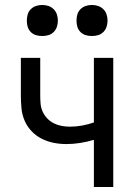

<svg xmlns="http://www.w3.org/2000/svg" viewBox="-20 -753 540 773"><path d="M358 0V-190Q331 -182 303 -177.5Q275 -173 247 -173Q221 -173 196 -178Q171 -183 148 -194.5Q125 -206 107 -225Q89 -244 79 -267.5Q69 -291 66.5 -316.5Q64 -342 64 -368V-520H142V-368Q142 -351 143.5 -334.5Q145 -318 152 -303Q159 -288 170.5 -276Q182 -264 197 -256.5Q212 -249 228.5 -246Q245 -243 261 -243Q286 -243 310.5 -247.5Q335 -252 358 -260V-520H436V0ZM350 -608Q337 -608 325 -611.5Q313 -615 304 -624Q295 -633 291.5 -645Q288 -657 288 -670Q288 -683 291.5 -695Q295 -707 304 -716Q313 -725 325 -729Q337 -733 350 -733Q363 -733 375 -729Q387 -725 396 -716Q405 -707 409 -695Q413 -683 413 -670Q413 -657 409 -645Q405 -633 396 -624Q387 -615 375 -611.5Q363 -608 350 -608ZM150 -608Q137 -608 125 -611.5Q113 -615 104 -624Q95 -633 91.5 -645Q88 -657 88 -670Q88 -683 91.5 -695Q95 -707 104 -716Q113 -725 125 -729Q137 -733 150 -733Q163 -733 175 -729Q187 -725 196 -716Q205 -707 209 -695Q213 -683 213 -670Q213 -657 209 -645Q205 -633 196 -624Q187 -615 175 -611.5Q163 -608 150 -608Z"/></svg>

Font: Zed Sans
Style: Regular
Weight: 400
Designer: Belleve Invis
Foundry: Belleve Invis
Version: Version 1.0.0; ttfautohint (v1.8.4)